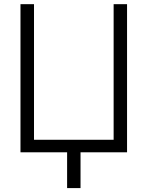

<svg xmlns="http://www.w3.org/2000/svg" viewBox="-20 -748 725 943"><path d="M80.6 0V-727.5H147V-61.5H538.1V-727.5H604V0ZM375.5 -53.2V175.8H309.6V-53.2Z"/></svg>

Font: Inter Tight Light
Style: Regular
Weight: 300
Designer: Rasmus Andersson
Foundry: rsms
Version: Version 3.004